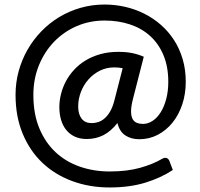

<svg xmlns="http://www.w3.org/2000/svg" viewBox="-20 -706 880 846"><path d="M520.5 -405.5Q504.5 -409 483 -409Q449 -409 420 -394.5Q391 -380 369.8 -356Q348.5 -332 336.5 -300.8Q324.5 -269.5 324.5 -236.5Q324.5 -202.5 339.8 -183Q355 -163.5 384 -163.5Q398 -163.5 412.5 -168Q427 -172.5 440.2 -183.8Q453.5 -195 464.8 -214Q476 -233 483.5 -261.5ZM566.5 -272.5Q557.5 -238 557.5 -216Q557.5 -194 564.2 -181.8Q571 -169.5 583 -164.8Q595 -160 609.5 -160Q632 -160 652.5 -173.5Q673 -187 688.2 -211.5Q703.5 -236 712.5 -270.2Q721.5 -304.5 721.5 -345.5Q721.5 -412.5 700.2 -463Q679 -513.5 641.5 -547.5Q604 -581.5 552.5 -598.5Q501 -615.5 440.5 -615.5Q374.5 -615.5 317.2 -590.5Q260 -565.5 217.8 -521.5Q175.5 -477.5 151.2 -417.5Q127 -357.5 127 -288Q127 -204.5 153 -141.5Q179 -78.5 224.2 -36Q269.5 6.5 331 28Q392.5 49.5 463 49.5Q540 49.5 597 33.5Q654 17.5 693 -5.5Q704.5 -12.5 713.5 -9.8Q722.5 -7 726.5 3.5L741.5 43Q688.5 78 619.8 99Q551 120 463 120Q374.5 120 298.5 92Q222.5 64 167 11.5Q111.5 -41 80 -116.8Q48.5 -192.5 48.5 -288Q48.5 -342 62.2 -392.2Q76 -442.5 101.2 -486.8Q126.5 -531 162 -567.8Q197.5 -604.5 241 -630.8Q284.5 -657 335 -671.5Q385.5 -686 440.5 -686Q487 -686 531.8 -675.8Q576.5 -665.5 616.2 -645.5Q656 -625.5 689.5 -596Q723 -566.5 747.2 -528.8Q771.5 -491 785 -445Q798.5 -399 798.5 -345.5Q798.5 -292 783 -245.8Q767.5 -199.5 740 -165.5Q712.5 -131.5 675 -112Q637.5 -92.5 594 -92.5Q557.5 -92.5 532 -109.5Q506.5 -126.5 497.5 -164Q468 -126.5 434.8 -110Q401.5 -93.5 362.5 -93.5Q332 -93.5 309.2 -104.2Q286.5 -115 271.5 -133.8Q256.5 -152.5 249 -178.2Q241.5 -204 241.5 -234Q241.5 -262.5 248.8 -291.5Q256 -320.5 270.2 -347.5Q284.5 -374.5 306.2 -398.2Q328 -422 356.8 -439.5Q385.5 -457 421.5 -467.2Q457.5 -477.5 500.5 -477.5Q536.5 -477.5 563 -472Q589.5 -466.5 613.5 -456Z"/></svg>

Font: TypoPRO Lato
Style: Regular
Weight: 600
Designer: Lukasz Dziedzic with Adam Twardoch and Botio Nikoltchev
Foundry: tyPoland Lukasz Dziedzic
Version: Version 2.010; 2014-09-01; http://www.latofonts.com/